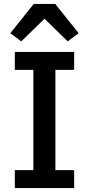

<svg xmlns="http://www.w3.org/2000/svg" viewBox="-20 -964 456 984"><path d="M56 0V-92H151V-606H56V-698H360V-606H264V-92H360V0ZM263 -944 383 -794 327 -752 208 -868 89 -752 33 -794 153 -944Z"/></svg>

Font: IBM Plex Sans Thai Medium
Style: Regular
Weight: 500
Designer: Mike Abbink, Paul van der Laan, Pieter van Rosmalen, Ben Mitchell, Mark Frömberg
Foundry: Bold Monday
Version: Version 1.1